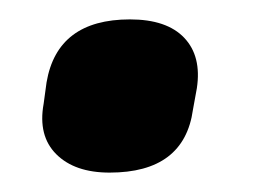

<svg xmlns="http://www.w3.org/2000/svg" viewBox="-20 -514 276 198"><path d="M93 -336Q57 -336 38 -355Q19 -374 25 -407L28 -429Q39 -494 114 -494Q152 -494 170 -475Q188 -456 183 -423L179 -401Q170 -336 93 -336Z"/></svg>

Font: Sofia Sans Condensed ExtraBold
Style: Italic
Weight: 800
Italic angle: -9°
Version: Version 4.100